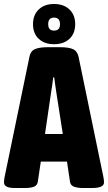

<svg xmlns="http://www.w3.org/2000/svg" viewBox="-25 -938 540 960"><path d="M48 2Q-5 2 -5 -26Q-5 -31 -4.5 -37Q-4 -43 -2 -53L122 -653Q127 -682 149 -692Q171 -702 214 -702H275Q319 -702 340.5 -692Q362 -682 368 -653L492 -53Q494 -43 494.5 -37Q495 -31 495 -26Q495 2 436 2H388Q365 2 346.5 -4Q328 -10 325 -29L310 -130H179L164 -29Q161 -10 143.5 -4Q126 2 103 2ZM231 -480 200 -268H289L256 -480Q254 -496 251 -514.5Q248 -533 246 -551H241Q239 -533 236.5 -514.5Q234 -496 231 -480ZM245 -717Q197 -717 168.5 -744Q140 -771 140 -817Q140 -863 168.5 -890.5Q197 -918 245 -918Q294 -918 322.5 -890.5Q351 -863 351 -817Q351 -771 322.5 -744Q294 -717 245 -717ZM245 -785Q275 -785 275 -817Q275 -850 245 -850Q216 -850 216 -817Q216 -785 245 -785Z"/></svg>

Font: Asap Condensed ExtraBold
Style: Regular
Weight: 800
Width: 3
Designer: Pablo Cosgaya
Foundry: Omnibus-Type
Version: Version 3.001; ttfautohint (v1.8.4.7-5d5b)